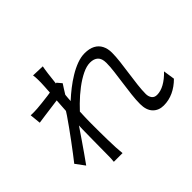

<svg xmlns="http://www.w3.org/2000/svg" viewBox="-176 -1054 1352 1352"><g transform="rotate(-45 500.0 -378.0)"><path d="M974.2 -76.2Q934.2 -36 887.9 -14.4Q841.6 7.2 790.5 7.2Q740.9 7.2 710.2 -24.8Q679.4 -56.8 679.4 -118.8Q679.4 -160.6 685.3 -210Q691.1 -259.3 698.2 -310.5Q705.3 -361.8 711.1 -408.4Q716.9 -455 716.9 -491.6Q716.9 -535 695.7 -554.6Q674.5 -574.3 636.4 -574.3Q601.4 -574.3 558.4 -553.4Q515.4 -532.6 470 -498.1Q424.5 -463.6 381.7 -421.4Q338.8 -379.3 303.3 -336.6L305 -435.6Q323.6 -455.8 353.1 -483.1Q382.6 -510.4 419.5 -539.3Q456.3 -568.2 497 -592.9Q537.7 -617.7 578.4 -632.8Q619.2 -647.9 655.9 -647.9Q702.9 -647.9 733.8 -631.5Q764.7 -615 780.1 -584.7Q795.5 -554.4 795.5 -513.9Q795.5 -476.7 789.8 -428.1Q784 -379.5 776.6 -327.7Q769.2 -275.9 763.5 -227Q757.8 -178.1 757.8 -140.4Q757.8 -115.2 770.5 -97.2Q783.3 -79.1 810.1 -79.1Q845.9 -79.1 884.4 -100.4Q923 -121.7 961.3 -161.8ZM302.1 -554.3Q290.4 -552.9 265.7 -549.6Q241 -546.3 210.1 -542.1Q179.3 -538 147.1 -533.6Q114.9 -529.2 87 -525L78.7 -607Q95.4 -606 110.7 -606.5Q126 -607 144.2 -608Q164.7 -609.4 195.2 -612.8Q225.8 -616.2 259.1 -620.5Q292.5 -624.7 322.1 -630.1Q351.7 -635.5 368.9 -641.5L397.8 -607.4Q389.2 -594.5 378.2 -577.3Q367.3 -560 356.3 -542.2Q345.3 -524.4 336.9 -510.2L306.2 -373.7Q289 -346.8 264.2 -310.1Q239.3 -273.3 211.6 -232.8Q183.9 -192.2 156.1 -152.6Q128.3 -112.9 104.8 -80.3L54.1 -148.7Q72.5 -172.1 98.3 -205.7Q124.2 -239.4 152.6 -278Q181.1 -316.5 208.4 -354.5Q235.7 -392.5 257.3 -424.3Q278.9 -456.1 290.4 -475.6L294.4 -527.2ZM292.7 -719.6Q292.7 -736.9 292.4 -756.2Q292.1 -775.5 288.9 -793.8L382.8 -790.6Q378.6 -771.3 372.9 -728.4Q367.1 -685.5 361.3 -627.8Q355.5 -570 350.4 -506.1Q345.4 -442.1 342.2 -379.4Q339 -316.6 339 -263.8Q339 -218.5 339.2 -180.4Q339.4 -142.3 340.2 -104.9Q341.1 -67.5 342.9 -22.5Q343.9 -9.5 345.2 7.4Q346.5 24.4 347.9 38.5H261.2Q263.2 24 263.7 7.6Q264.2 -8.7 264.2 -20.7Q264.5 -69.1 264.9 -106.3Q265.3 -143.5 265.7 -182.9Q266.1 -222.3 266.9 -277.1Q267.3 -299.5 269.3 -337.8Q271.3 -376 274.1 -422.6Q276.9 -469.2 280.2 -517.2Q283.5 -565.3 286.3 -607.9Q289.1 -650.5 290.9 -680.3Q292.7 -710.2 292.7 -719.6Z"/></g></svg>

Font: Noto Sans KR Thin
Style: Regular
Weight: 100
Designer: Ryoko NISHIZUKA 西塚涼子 (kana, bopomofo & ideographs); Paul D. Hunt (Latin, Greek & Cyrillic); Sandoll Communications 산돌커뮤니
Foundry: Adobe
Version: Version 2.004-H2;hotconv 1.0.118;makeotfexe 2.5.65603